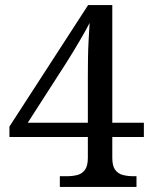

<svg xmlns="http://www.w3.org/2000/svg" viewBox="-20 -734 599 754"><path d="M215 0V-42H243Q266 -42 284.5 -47Q303 -52 314 -67.5Q325 -83 325 -114V-196H17V-237L326 -714H421V-252H545V-196H421V-114Q421 -83 432 -67.5Q443 -52 462 -47Q481 -42 503 -42H516V0ZM89 -252H325V-437Q325 -466 325.5 -502.5Q326 -539 328 -576Q330 -613 332 -644Q327 -634 316 -614Q305 -594 291 -570.5Q277 -547 264 -525.5Q251 -504 242 -490Z"/></svg>

Font: Noto Serif Lao
Style: Regular
Weight: 400
Designer: Monotype Design Team
Foundry: Monotype Imaging Inc.
Version: Version 2.003